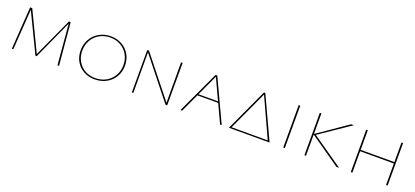

<svg xmlns="http://www.w3.org/2000/svg" viewBox="23 -1206 4225 1953"><g transform="rotate(20 2135.5 -229.5)"><path d="M593 0 555 -438 363 -15H349L145 -438L115 0H99L130 -459H153L356 -36L550 -459H569L610 0Z M762 -225Q762 -293 793.5 -347.5Q825 -402 880.5 -433Q936 -464 1004 -464Q1071 -464 1125 -434Q1179 -404 1209.5 -350.5Q1240 -297 1240 -231Q1240 -164 1208.5 -110Q1177 -56 1121 -25.5Q1065 5 996 5Q928 5 875 -24.5Q822 -54 792 -106.5Q762 -159 762 -225ZM1223 -230Q1223 -292 1194.5 -342.5Q1166 -393 1116 -421.5Q1066 -450 1003 -450Q940 -450 888.5 -421Q837 -392 808 -341Q779 -290 779 -226Q779 -164 807 -114.5Q835 -65 884.5 -37Q934 -9 997 -9Q1061 -9 1112.5 -37.5Q1164 -66 1193.5 -116.5Q1223 -167 1223 -230Z M1781 -459V0H1762L1413 -439L1414 0H1398V-459H1417L1765 -22L1764 -459Z M2260 -200H2035L1942 0H1924L2138 -459H2156L2371 0H2353ZM2253 -214 2147 -442 2041 -214Z M2889 0H2449L2661 -459H2676ZM2864 -14 2669 -439 2473 -14Z M3037 -459H3054V0H3037Z M3613 0 3283 -230V0H3266V-459H3283V-236L3606 -459H3635L3304 -234L3642 0Z M4167 -459V0H4150V-232H3785V0H3768V-459H3785V-247H4150V-459Z"/></g></svg>

Font: Ysabeau SC Thin
Style: Regular
Weight: 200
Designer: Christian Thalmann (Catharsis Fonts)
Version: Version 0.003